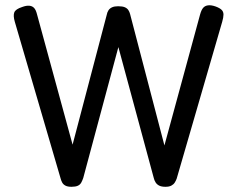

<svg xmlns="http://www.w3.org/2000/svg" viewBox="-20 -712 912 738"><path d="M255 6Q240 6 231.5 1.5Q223 -3 219 -10.5Q215 -18 213 -26L37 -628Q30 -652 35 -664.5Q40 -677 65 -685Q81 -691 92.5 -690Q104 -689 111 -681.5Q118 -674 122 -658L259 -156L390 -654Q392 -665 397 -672.5Q402 -680 411 -684Q420 -688 434 -688Q451 -688 460 -684Q469 -680 473.5 -673Q478 -666 480 -658L612 -153L749 -656Q754 -674 761 -682Q768 -690 780 -691.5Q792 -693 809 -687Q825 -681 832 -674Q839 -667 839 -656Q839 -645 834 -628L659 -25Q656 -17 651.5 -10Q647 -3 638.5 1.5Q630 6 616 6Q601 6 592 1.5Q583 -3 578 -11Q573 -19 571 -28L435 -531L300 -28Q297 -19 292.5 -10.5Q288 -2 279 2Q270 6 255 6Z"/></svg>

Font: Fredoka SemiCondensed
Style: Regular
Weight: 400
Width: 4
Designer: Ben Nathan
Foundry: Milena B. Brandão, Ben Nathan
Version: Version 2.001